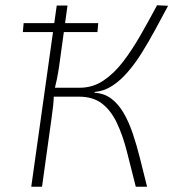

<svg xmlns="http://www.w3.org/2000/svg" viewBox="-20 -711 660 731"><path d="M67 -589 70 -623H354L351 -589ZM620 -689Q596 -644 571 -598Q546 -552 520.5 -511Q495 -470 466.5 -437Q438 -404 407 -384Q376 -364 341 -361L339 -358Q376 -356 403 -336Q430 -316 450 -282Q470 -248 485 -204Q500 -160 513 -108Q526 -56 540 0H497Q479 -72 463 -134.5Q447 -197 424.5 -244Q402 -291 368 -317Q334 -343 280 -343L284 -377Q333 -377 373.5 -404Q414 -431 448.5 -476Q483 -521 515 -577Q547 -633 578 -691ZM237 -690 205 -458Q201 -431 196.5 -409Q192 -387 185 -359Q185 -333 182.5 -309.5Q180 -286 176 -259L140 0H99L196 -690ZM317 -377 312 -343H170L175 -377Z"/></svg>

Font: Exo 2 ExtraLight
Style: Italic
Weight: 250
Italic angle: -8°
Designer: Natanael Gama
Foundry: Natanael Gama
Version: Version 2.010